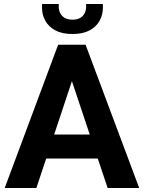

<svg xmlns="http://www.w3.org/2000/svg" viewBox="-20 -933 714 953"><path d="M160.6 0H3.4L268.6 -710.9H367.2L354.5 -583ZM319.3 -583 305.2 -710.9H404.8L670.9 0H514.2ZM508.3 -146H129.4V-265.1H508.3ZM339.8 -764.2Q288.1 -764.2 254.6 -782.2Q221.2 -800.3 204.8 -830.1Q188.5 -859.9 188.5 -894.5Q188.5 -897.9 188.5 -903.8Q188.5 -909.7 189 -913.1H272Q272 -909.7 271.7 -906.7Q271.5 -903.8 271.5 -900.4Q271.5 -884.3 278.1 -869.4Q284.7 -854.5 299.8 -845Q314.9 -835.4 339.8 -835.4Q364.7 -835.4 379.6 -845Q394.5 -854.5 401.1 -869.4Q407.7 -884.3 407.7 -900.4Q407.7 -903.8 407.5 -906.7Q407.2 -909.7 407.2 -913.1H490.2Q490.7 -909.7 490.7 -903.8Q490.7 -897.9 490.7 -894.5Q490.7 -859.9 474.4 -830.1Q458 -800.3 424.6 -782.2Q391.1 -764.2 339.8 -764.2Z"/></svg>

Font: Heebo
Style: Bold
Weight: 700
Designer: Oded Ezer
Foundry: Ezer Type House
Version: Version 3.100